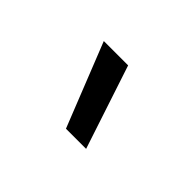

<svg xmlns="http://www.w3.org/2000/svg" viewBox="-57 -964 714 714"><g transform="rotate(45 300.0 -607.0)"><path d="M413 -442H307L176 -772H304Z"/></g></svg>

Font: Iosevka Semibold Extended
Style: Regular
Weight: 600
Width: 7
Monospace: yes
Designer: Belleve Invis
Foundry: Belleve Invis
Version: Version 32.5.0; ttfautohint (v1.8.4)